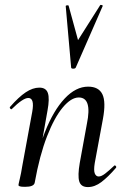

<svg xmlns="http://www.w3.org/2000/svg" viewBox="-20 -751 508 780"><path d="M337 9Q309 9 302 -14Q295 -37 304 -89L333 -248Q355 -355 300 -355Q269 -355 235 -314.5Q201 -274 171 -197Q141 -120 121 -9L107 -10Q128 -127 162.5 -214.5Q197 -302 242.5 -350.5Q288 -399 338 -399Q381 -399 396 -368Q411 -337 398 -267L365 -89Q360 -59 365 -46.5Q370 -34 381 -34Q392 -34 407.5 -46Q423 -58 443 -77Q446 -81 450 -77Q454 -73 451 -69Q419 -32 392 -11.5Q365 9 337 9ZM82 8Q66 8 60.5 6Q55 4 55 1Q55 -2 60.5 -25Q66 -48 70 -74L111 -297Q121 -353 95 -353Q84 -353 67 -341.5Q50 -330 29 -309Q26 -305 22 -309.5Q18 -314 21 -317Q56 -357 84.5 -376Q113 -395 140 -395Q167 -395 174.5 -373Q182 -351 173 -302L121 -9Q118 8 82 8ZM269 -477 247 -726Q247 -729 253 -729.5Q259 -730 259 -727L297 -588L387 -730Q388 -732 393.5 -730.5Q399 -729 397 -726L288 -477Q286 -472 277.5 -472Q269 -472 269 -477Z"/></svg>

Font: Cormorant Garamond Light Medium
Style: Italic
Weight: 500
Italic angle: -10°
Version: Version 4.001